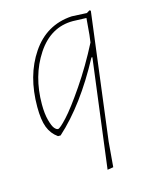

<svg xmlns="http://www.w3.org/2000/svg" viewBox="-101 -527 623 784"><g transform="rotate(-15 210.5 -135.0)"><path d="M279 -454 340 -451 353 -459 358 -456 290 79 281 185 256 189 315 -271H311Q217 -95 107 4H96Q69 -15 57 -46.5Q45 -78 45 -133Q45 -265 106.5 -356Q168 -447 275 -454ZM66 -138Q66 -98 73.5 -70.5Q81 -43 89 -33.5Q97 -24 104 -24Q112 -24 143.5 -58Q175 -92 226.5 -167.5Q278 -243 323 -331L327 -362L333 -432L276 -434Q182 -434 124 -346Q66 -258 66 -138Z"/></g></svg>

Font: Alegreya Sans SC Thin
Style: Italic
Weight: 100
Italic angle: -7°
Designer: Juan Pablo del Peral
Foundry: Huerta Tipografica
Version: Version 2.007